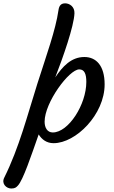

<svg xmlns="http://www.w3.org/2000/svg" viewBox="-105 -843 678 1137"><path d="M124 -46.9C142.6 -17.1 170.9 4.9 212.4 4.9C344.2 4.9 514.6 -165 514.6 -343.3C514.6 -455.1 463.9 -505.4 394.5 -505.4C315.9 -505.4 264.6 -447.8 222.2 -384.8C268.6 -504.4 333 -687.5 335.9 -764.2C337.4 -803.7 306.6 -823.2 281.2 -823.2C257.8 -823.2 245.1 -811.5 241.2 -782.2C224.6 -665.5 169.4 -514.2 116.2 -347.2C58.1 -164.1 8.8 31.2 -80.1 209.5C-97.7 245.1 -67.4 273.4 -38.1 273.4C-14.6 273.4 -7.8 265.1 1 255.9C31.7 223.6 80.1 78.1 124 -46.9ZM159.2 -122.6C159.2 -235.8 304.2 -432.1 364.3 -432.1C395.5 -432.1 406.2 -404.3 406.2 -357.9C406.2 -224.1 300.8 -58.6 207.5 -58.6C175.3 -58.6 159.2 -86.4 159.2 -122.6Z"/></svg>

Font: Courgette
Style: Regular
Weight: 400
Designer: Karolina Lach
Foundry: Karolina Lach
Version: Version 1.002